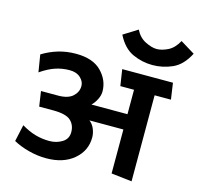

<svg xmlns="http://www.w3.org/2000/svg" viewBox="-133 -1102 1312 1261"><g transform="rotate(15 523.0 -471.5)"><path d="M948 -959 1046 -899Q1003 -815 938 -786Q873 -757 803 -757Q732 -757 667.5 -786.5Q603 -816 561 -899L657 -959Q681 -910 725 -888Q769 -866 803 -866Q837 -866 878 -886Q919 -906 948 -959ZM729 0V-299H498Q521 -282 533 -253Q545 -224 545 -195Q545 -105 474.5 -45Q404 15 287 15Q227 15 167 -1Q107 -17 62 -42L87 -156Q137 -126 183 -113Q229 -100 278 -100Q326 -100 364.5 -123.5Q403 -147 403 -193Q403 -242 370.5 -271.5Q338 -301 251 -301H156L141 -403H257Q324 -403 356.5 -432.5Q389 -462 389 -503Q389 -534 362 -559Q335 -584 288 -584Q239 -584 193 -569Q147 -554 93 -517L74 -634Q124 -665 180.5 -682Q237 -699 301 -699Q416 -699 474 -640Q532 -581 532 -504Q532 -478 518 -450Q504 -422 484 -403H729V-569H636L619 -680H964L980 -569H869V16Z"/></g></svg>

Font: Palanquin Dark
Style: Regular
Weight: 400
Designer: Pria Ravichandran
Version: Version 1.001